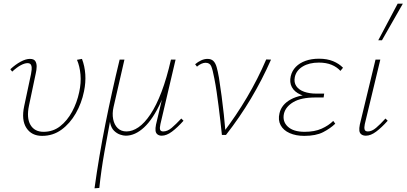

<svg xmlns="http://www.w3.org/2000/svg" viewBox="-20 -731 2202 1040"><path d="M208 5Q151 5 123 -38Q95 -81 111 -156L148 -330Q150 -340 151.5 -354Q153 -368 148.5 -378.5Q144 -389 129 -389Q114 -389 93 -378Q72 -367 46 -343L36 -356Q64 -382 92 -397Q120 -412 142 -412Q164 -412 171.5 -399.5Q179 -387 178.5 -369.5Q178 -352 174 -335L137 -159Q123 -92 145 -54.5Q167 -17 216 -17Q267 -17 305.5 -47Q344 -77 370.5 -126Q397 -175 409 -232Q420 -282 416 -327Q412 -372 397 -407L424 -412Q439 -373 442 -328.5Q445 -284 435 -236Q422 -172 390.5 -117Q359 -62 313 -28.5Q267 5 208 5Z M492 289Q516 115 551 -60Q586 -235 628 -408H654L595 -151Q587 -116 593 -85.5Q599 -55 617.5 -37Q636 -19 665 -19Q697 -19 730 -41.5Q763 -64 795 -112Q827 -160 855 -233.5Q883 -307 906 -408H924Q893 -269 851 -177.5Q809 -86 760.5 -41Q712 4 661 4Q648 4 630.5 -2Q613 -8 598 -22.5Q583 -37 577 -64Q571 -91 578 -132L580 -95Q563 -5 545.5 93Q528 191 518 287ZM856 4Q842 4 833 -3Q824 -10 822.5 -23Q821 -36 825 -56L908 -408H931L849 -59Q844 -37 847.5 -28Q851 -19 864 -19Q887 -19 910 -38.5Q933 -58 962 -89L974 -77Q941 -40 911.5 -18Q882 4 856 4Z M1182 0Q1178 -38 1173.5 -77.5Q1169 -117 1164 -156Q1159 -195 1153.5 -233Q1148 -271 1141 -306Q1132 -354 1124 -372.5Q1116 -391 1093 -391Q1083 -391 1070.5 -385.5Q1058 -380 1047 -370L1037 -383Q1052 -396 1069.5 -404Q1087 -412 1104 -412Q1124 -412 1135.5 -401Q1147 -390 1153.5 -367.5Q1160 -345 1166 -310Q1174 -260 1180.5 -210Q1187 -160 1192.5 -110Q1198 -60 1202 -10L1188 -11Q1259 -104 1318 -204Q1377 -304 1422 -409L1448 -408Q1400 -299 1339.5 -197.5Q1279 -96 1204 0Z M1628 5Q1583 5 1549 -10Q1515 -25 1500 -53Q1485 -81 1494 -118Q1505 -165 1555 -192.5Q1605 -220 1689 -220L1687 -204Q1641 -204 1608 -218.5Q1575 -233 1561 -259Q1547 -285 1555 -319Q1562 -348 1582.5 -369Q1603 -390 1635 -401.5Q1667 -413 1708 -413Q1752 -413 1784.5 -399.5Q1817 -386 1838 -364L1824 -347Q1805 -368 1776 -380Q1747 -392 1707 -392Q1655 -392 1620 -371Q1585 -350 1577 -314Q1571 -285 1585 -264.5Q1599 -244 1627.5 -234Q1656 -224 1692 -224H1736L1733 -203H1689Q1611 -203 1569 -178Q1527 -153 1518 -115Q1509 -73 1539 -45Q1569 -17 1630 -17Q1684 -17 1722 -34Q1760 -51 1785 -76L1796 -61Q1769 -35 1730 -15Q1691 5 1628 5Z M1962 4Q1947 4 1937.5 -3Q1928 -10 1926.5 -23Q1925 -36 1929 -56L2014 -408H2040L1956 -59Q1952 -40 1955 -29.5Q1958 -19 1973 -19Q1994 -19 2017 -38.5Q2040 -58 2068 -89L2080 -77Q2047 -40 2017.5 -18Q1988 4 1962 4ZM2029 -513 2134 -711H2162L2049 -513Z"/></svg>

Font: Ysabeau Office Thin
Style: Italic
Weight: 250
Italic angle: -12°
Designer: Christian Thalmann (Catharsis Fonts)
Version: Version 2.001;gftools[0.9.30]; featfreeze: tnum,lnum,ss02